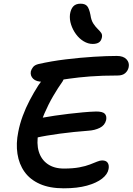

<svg xmlns="http://www.w3.org/2000/svg" viewBox="-20 -1013 718 1040"><path d="M325 7Q249 7 196 -16.5Q143 -40 113 -82Q83 -124 74.5 -180Q66 -236 79 -299Q87 -341 103 -384.5Q119 -428 141 -470Q163 -512 188 -551Q211 -585 238 -607.5Q265 -630 295 -630Q308 -630 317 -623Q326 -616 328 -603.5Q330 -591 319 -572Q294 -537 268 -492.5Q242 -448 220.5 -398Q199 -348 188 -293Q177 -236 190 -192.5Q203 -149 238 -124.5Q273 -100 326 -100Q375 -100 409.5 -106.5Q444 -113 467 -122Q490 -131 506 -137.5Q522 -144 533 -144Q555 -144 563.5 -131Q572 -118 568 -97Q563 -69 533 -45.5Q503 -22 451 -7.5Q399 7 325 7ZM176 -267Q153 -262 142 -268Q131 -274 128.5 -287.5Q126 -301 129 -316Q134 -337 155 -353Q176 -369 207 -375Q240 -381 277 -386.5Q314 -392 352.5 -396.5Q391 -401 429 -404.5Q467 -408 501 -409Q536 -409 547.5 -397Q559 -385 555 -363Q548 -334 520.5 -320.5Q493 -307 459 -305Q419 -302 380 -298Q341 -294 304 -289Q267 -284 234.5 -278.5Q202 -273 176 -267ZM213 -570Q176 -570 159.5 -586.5Q143 -603 147 -626Q150 -638 159 -649.5Q168 -661 188 -666Q258 -682 336.5 -691.5Q415 -701 487.5 -705.5Q560 -710 613 -710Q648 -710 665 -692Q682 -674 677 -649Q673 -630 658.5 -617Q644 -604 617 -604Q533 -604 468.5 -599Q404 -594 356 -587Q308 -580 272.5 -575Q237 -570 213 -570ZM482 -775Q457 -775 433 -789.5Q409 -804 391.5 -828Q374 -852 365 -880Q356 -908 359 -935Q363 -963 376.5 -978Q390 -993 416 -993Q441 -993 452 -980Q463 -967 470 -932Q474 -903 485.5 -885.5Q497 -868 509 -856.5Q521 -845 528 -835Q535 -825 532 -810Q528 -791 515.5 -783Q503 -775 482 -775Z"/></svg>

Font: Shantell Sans Medium
Style: Italic
Weight: 500
Italic angle: -11°
Designer: Stephen Nixon, Anya Danilova, Shantell Martin
Foundry: Arrow Type
Version: Version 1.011;[c5ecc13dd]